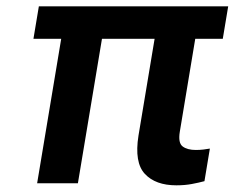

<svg xmlns="http://www.w3.org/2000/svg" viewBox="-20 -565 747 592"><path d="M683.6 -545.5 666.9 -445.3H582L534.4 -158.7Q528.8 -124.3 543.1 -113.5Q557.5 -102.6 583.8 -102.6Q596.2 -102.6 607.8 -104Q619.3 -105.5 627.1 -106.9L610.4 -6.4Q593.4 -1.8 571.7 2.3Q550.1 6.4 523.8 6.4Q459.5 6.4 426.7 -28.8Q393.8 -63.9 407 -147L456.7 -445.3H294.4L220.2 0H94.5L168.7 -445.3H83.1L99.8 -545.5Z"/></svg>

Font: Inter UI Semi Bold
Style: Italic
Weight: 600
Italic angle: -9.39999°
Designer: Rasmus Andersson
Foundry: rsms
Version: 3.2;8d6f07862